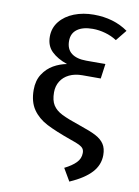

<svg xmlns="http://www.w3.org/2000/svg" viewBox="-105 -841 826 1140"><g transform="rotate(10 307.5 -271.0)"><path d="M573.8 -710.8 521 -645.6Q489.2 -666.2 451 -676.9Q412.8 -687.7 374.9 -687.7Q315.4 -687.7 281.8 -663.3Q248.2 -639 248.2 -592.8Q248.2 -543.6 279.7 -519.2Q311.3 -494.9 369.2 -494.9H484.6L472.3 -405.6H362.1Q316.4 -405.6 282.8 -389.2Q249.2 -372.8 231.3 -343.6Q213.3 -314.4 213.3 -276.9Q213.3 -228.2 231.3 -200Q249.2 -171.8 286.7 -153.1Q324.1 -134.4 403.6 -107.7Q465.1 -87.2 499 -69.2Q532.8 -51.3 549.5 -25.6Q566.2 0 566.2 40Q566.2 99.5 524.1 145.4Q482.1 191.3 394.9 229.7L350.8 154.4Q395.4 132.3 419.7 107.4Q444.1 82.6 444.1 48.7Q444.1 32.3 436.9 22.3Q429.7 12.3 412.8 3.8Q395.9 -4.6 361 -16.4Q263.6 -50.8 209.2 -79Q154.9 -107.2 123.3 -152.8Q91.8 -198.5 91.8 -270.8Q91.8 -326.7 117.2 -365.6Q142.6 -404.6 180.5 -426.2Q218.5 -447.7 260 -455.4Q200.5 -475.9 165.9 -509.5Q131.3 -543.1 131.3 -598.5Q131.3 -650.8 163.1 -690.3Q194.9 -729.7 248.7 -750.8Q302.6 -771.8 366.7 -771.8Q487.7 -771.8 573.8 -710.8Z"/></g></svg>

Font: Fira Code Fixed Medium
Style: Regular
Weight: 500
Monospace: yes
Designer: Carrois Corporate, Edenspiekermann AG, Nikita Prokopov
Foundry: Carrois Corporate, Edenspiekermann AG, Nikita Prokopov
Version: Version 5.002